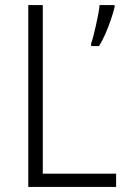

<svg xmlns="http://www.w3.org/2000/svg" viewBox="-20 -734 497 754"><path d="M91 0V-714H148V-52H436V0ZM430 -706Q425 -685 415.5 -657Q406 -629 394 -601.5Q382 -574 369 -553H338V-564Q342 -574 347 -593.5Q352 -613 357 -635.5Q362 -658 366 -679Q370 -700 371 -714H430Z"/></svg>

Font: Noto Sans Thai SemiCondensed Light
Style: Regular
Weight: 300
Width: 4
Designer: Monotype Design Team
Foundry: Monotype Imaging Inc.
Version: Version 2.001